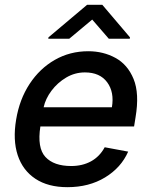

<svg xmlns="http://www.w3.org/2000/svg" viewBox="-20 -765 629 796"><path d="M259.6 11Q179.3 11 126.8 -23.8Q74.2 -58.6 53.4 -121.6Q32.7 -184.7 46.9 -269.2Q60.7 -353 102.6 -416.9Q144.5 -480.8 207.2 -516.7Q269.9 -552.6 345.9 -552.6Q408 -552.6 458.6 -525Q509.2 -497.5 533.9 -437.3Q558.6 -377.1 541.9 -278.4L535.9 -240.8H147.4Q133.5 -152 168.3 -114.3Q203.1 -76.7 275.2 -76.7Q321.7 -76.7 357.4 -96.2Q393.1 -115.8 414.1 -154.5L511.4 -136.4Q482.2 -70 415.7 -29.5Q349.1 11 259.6 11ZM160.9 -320.3H443.9Q454.5 -382.8 424.4 -423.8Q394.2 -464.8 332 -464.8Q290.5 -464.8 254.4 -443.5Q218.4 -422.2 193.5 -389Q168.7 -355.8 160.9 -320.3ZM267.1 -604.4 362.3 -683.9 431.1 -604.4H518.1L518.9 -610.1L404.2 -745H341L180.9 -610.1L180.1 -604.4Z"/></svg>

Font: Inter UI Medium
Style: Italic
Weight: 500
Italic angle: 9.39999°
Designer: Rasmus Andersson
Foundry: rsms
Version: 3.2;8d6f07862